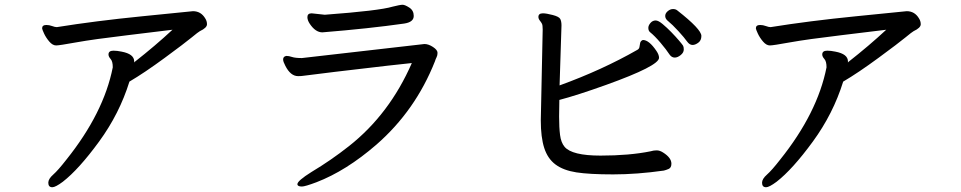

<svg xmlns="http://www.w3.org/2000/svg" viewBox="-20 -735 4040 807"><path d="M200 52Q183 52 183 33Q183 17 203.5 -1Q224 -19 259 -64Q416 -260 454 -452Q454 -477 445 -487Q436 -497 436 -506Q436 -522 457 -522Q472 -522 491 -518Q544 -508 544 -477V-472Q545 -472 545 -474Q633 -543 705 -610Q659 -604 516 -587Q373 -570 301 -557Q229 -544 216 -544Q201 -544 187 -560.5Q173 -577 165 -594.5Q157 -612 157 -616Q157 -630 175 -630Q187 -630 199 -625.5Q211 -621 219 -621Q381 -647 576.5 -666.5Q772 -686 791 -688Q825 -688 843 -657Q850 -646 850 -633Q850 -618 820 -604Q814 -601 785.5 -577.5Q757 -554 672 -491.5Q587 -429 524 -392Q482 -257 396.5 -140Q311 -23 244 29Q213 52 200 52Z M1249 49Q1230 49 1230 39Q1230 25 1289 -12Q1371 -61 1447 -121Q1617 -255 1711 -470Q1666 -466 1388 -433Q1264 -418 1255.5 -416.5Q1247 -415 1233 -415Q1201 -415 1179 -459Q1170 -476 1170 -485Q1170 -498 1184 -500Q1194 -500 1207.5 -495.5Q1221 -491 1249 -491L1764 -550Q1781 -550 1800 -537.5Q1819 -525 1819 -513Q1819 -502 1815 -494.5Q1811 -487 1808 -477Q1726 -270 1562 -127Q1435 -17 1310 31Q1262 49 1249 49ZM1335 -599Q1306 -599 1282 -635Q1272 -650 1272 -663Q1272 -679 1290 -679L1345 -673Q1574 -690 1630 -707Q1662 -715 1672 -715Q1682 -715 1700.5 -703Q1719 -691 1719 -668Q1719 -642 1679 -636Q1532 -615 1335 -599Z M2816 -493Q2803 -493 2794 -506Q2781 -526 2756.5 -555Q2732 -584 2712 -600Q2705 -606 2705 -618Q2705 -628 2714 -638.5Q2723 -649 2736 -649Q2747 -649 2765 -634Q2783 -619 2801.5 -600Q2820 -581 2834 -564.5Q2848 -548 2851 -543Q2854 -538 2854 -527Q2854 -514 2841 -503.5Q2828 -493 2816 -493ZM2253 -229 2261 -611Q2261 -629 2258 -635Q2255 -641 2249 -648.5Q2243 -656 2243 -664Q2243 -679 2262 -679Q2276 -679 2303 -672Q2330 -665 2335 -655Q2340 -645 2340 -628L2332 -376Q2511 -441 2658 -525Q2666 -529 2667.5 -536.5Q2669 -544 2670.5 -553.5Q2672 -563 2682 -567Q2708 -567 2739 -521Q2750 -505 2750 -492Q2750 -458 2527 -378Q2404 -334 2331 -315L2330 -245Q2330 -199 2334 -167.5Q2338 -136 2353 -118Q2384 -81 2504 -81Q2625 -81 2714 -99Q2727 -103 2740 -103Q2753 -103 2767 -94Q2802 -72 2802 -47Q2802 -30 2790.5 -25Q2779 -20 2770 -18Q2657 -2 2557 -2Q2457 -2 2402.5 -10.5Q2348 -19 2315 -43.5Q2282 -68 2267.5 -113Q2253 -158 2253 -229ZM2891 -546Q2878 -546 2867.5 -561Q2857 -576 2832 -603.5Q2807 -631 2784 -650Q2776 -658 2776 -668Q2776 -679 2786.5 -688Q2797 -697 2809 -697Q2820 -697 2827 -691Q2928 -612 2928 -584Q2928 -565 2915 -555.5Q2902 -546 2891 -546Z M3200 52Q3183 52 3183 33Q3183 17 3203.5 -1Q3224 -19 3259 -64Q3416 -260 3454 -452Q3454 -477 3445 -487Q3436 -497 3436 -506Q3436 -522 3457 -522Q3472 -522 3491 -518Q3544 -508 3544 -477V-472Q3545 -472 3545 -474Q3633 -543 3705 -610Q3659 -604 3516 -587Q3373 -570 3301 -557Q3229 -544 3216 -544Q3201 -544 3187 -560.5Q3173 -577 3165 -594.5Q3157 -612 3157 -616Q3157 -630 3175 -630Q3187 -630 3199 -625.5Q3211 -621 3219 -621Q3381 -647 3576.5 -666.5Q3772 -686 3791 -688Q3825 -688 3843 -657Q3850 -646 3850 -633Q3850 -618 3820 -604Q3814 -601 3785.5 -577.5Q3757 -554 3672 -491.5Q3587 -429 3524 -392Q3482 -257 3396.5 -140Q3311 -23 3244 29Q3213 52 3200 52Z"/></svg>

Font: LXGW WenKai Medium
Style: Regular
Weight: 500
Designer: LXGW / Fontworks Inc.
Foundry: LXGW / Fontworks Inc.
Version: Version 1.501; October 10, 2024